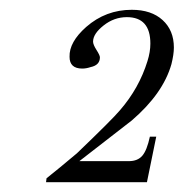

<svg xmlns="http://www.w3.org/2000/svg" viewBox="-20 -764 375 392"><path d="M330 -633Q313 -573 249 -518Q177 -462 142 -435H243Q261 -435 270.5 -446Q280 -457 286 -485H299L280 -392H74L75 -400Q99 -419 137 -451Q210 -521 225 -539Q264 -584 281 -639Q287 -658 287 -675Q287 -729 239 -729Q213 -729 191.5 -712Q170 -695 170 -679Q170 -673 177 -662Q184 -651 184 -647Q184 -631 165 -627Q156 -624 148 -624Q122 -624 122 -648Q121 -678 156 -709Q196 -744 249 -744Q289 -744 312 -723Q335 -702 335 -667Q335 -653 330 -633Z"/></svg>

Font: GFS Didot
Style: Italic
Weight: 400
Italic angle: -12°
Designer: Takis Katsoulidis and George D. Matthiopoulos
Foundry: George Matthiopoulos and Takis Katsoulidis
Version: Version 1.0